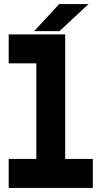

<svg xmlns="http://www.w3.org/2000/svg" viewBox="-20 -918 496 938"><path d="M22.5 0V-141.5H157.5V-608.5H22.5V-750H298.5V-141.5H433.5V0ZM85.5 -71H371H225.5V-679.5H85.5H225.5V-71H85.5ZM147 -766 269 -898H412.5L270.5 -766ZM242 -800H241.5L301.5 -863H302Z"/></svg>

Font: Tourney Thin Black
Style: Regular
Weight: 900
Version: Version 1.015